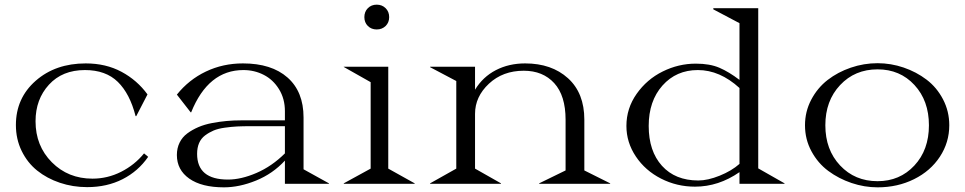

<svg xmlns="http://www.w3.org/2000/svg" viewBox="-20 -785 4122 820"><path d="M559.1 -289.1Q534.7 -384.8 483.2 -435.3Q431.6 -485.8 342.8 -485.8Q246.1 -485.8 189 -423.3Q131.8 -360.8 131.8 -267.1Q131.8 -162.1 201.4 -92Q271 -22 375 -22Q439.5 -22 497.3 -51.3Q555.2 -80.6 595.2 -129.9L612.8 -115.2Q570.3 -53.7 503.7 -19.8Q437 14.2 352.1 14.2Q291 14.2 235.8 -4.4Q180.7 -22.9 138.9 -56.4Q97.2 -89.8 72.5 -140.4Q47.9 -190.9 47.9 -251Q47.9 -365.7 132.3 -439.9Q216.8 -514.2 346.2 -514.2Q432.1 -514.2 499 -478.3Q565.9 -442.4 609.9 -381.8L562 -289.1Z M1050.8 -246.1Q1017.6 -246.1 993.2 -244.9Q968.8 -243.7 940.2 -239.7Q911.6 -235.8 892.1 -227.5Q872.6 -219.2 855.7 -206.5Q838.9 -193.8 830.3 -174.1Q821.8 -154.3 821.8 -127.9Q821.8 -18.1 953.6 -18.1Q1009.8 -18.1 1075.4 -46.4Q1141.1 -74.7 1196.8 -129.9V-246.1ZM735.4 -123Q735.4 -152.3 747.1 -176Q758.8 -199.7 780 -215.3Q801.3 -231 827.4 -242.2Q853.5 -253.4 885.7 -259.5Q918 -265.6 948 -268.3Q978 -271 1010.7 -271H1196.8V-310.1Q1196.8 -363.3 1171.6 -404.1Q1146.5 -444.8 1106.4 -465.3Q1066.4 -485.8 1019.5 -485.8Q869.1 -485.8 796.4 -305.2H794.4L735.4 -380.9Q786.6 -444.8 859.4 -479.5Q932.1 -514.2 1017.6 -514.2Q1139.6 -514.2 1208 -453.9Q1276.4 -393.6 1276.4 -283.2V-62L1384.8 -2V0H1196.8V-99.1Q1145 -43 1073.7 -13.9Q1002.4 15.1 936.5 15.1Q841.3 15.1 788.3 -22.2Q735.4 -59.6 735.4 -123Z M1448.2 -499V-500H1638.2V-64.9L1751 -2V0H1448.2V-2L1563 -64.9V-434.1ZM1551 -674.1Q1536.1 -689 1536.1 -711.9Q1536.1 -734.9 1551 -750Q1565.9 -765.1 1588.9 -765.1Q1611.8 -765.1 1627 -750Q1642.1 -734.9 1642.1 -711.9Q1642.1 -689 1627 -674.1Q1611.8 -659.2 1588.9 -659.2Q1565.9 -659.2 1551 -674.1Z M1816.9 -498V-500H2008.8V-401.9Q2042 -456.5 2097.7 -485.4Q2153.3 -514.2 2222.7 -514.2Q2335.9 -514.2 2405.8 -450.9Q2475.6 -387.7 2475.6 -273.9V-57.1L2585.9 -2V0H2282.7V-2L2395.5 -57.1V-273.9Q2395.5 -376.5 2347.2 -429.7Q2298.8 -482.9 2216.8 -482.9Q2127.4 -482.9 2068.1 -427.5Q2008.8 -372.1 2008.8 -298.8V-64.9L2119.6 -2V0H1816.9V-2L1928.7 -64.9V-439Z M3138.2 -686 3026.4 -745.1V-750H3218.3V-65.9L3330.6 -2V0H3138.2V-49.8Q3048.8 12.2 2948.2 12.2Q2870.6 12.2 2803.2 -22.2Q2735.8 -56.6 2695.6 -116.7Q2655.3 -176.8 2655.3 -247.1Q2655.3 -322.3 2699 -384.3Q2742.7 -446.3 2810.3 -479.7Q2877.9 -513.2 2951.7 -513.2Q3011.7 -513.2 3052.5 -495.6Q3093.3 -478 3138.2 -443.8ZM2750.5 -247.1Q2750.5 -139.6 2807.1 -76.9Q2863.8 -14.2 2962.4 -14.2Q3002.9 -14.2 3053.7 -34.7Q3104.5 -55.2 3138.2 -85V-409.2Q3054.2 -485.8 2960.4 -485.8Q2868.2 -485.8 2809.3 -419.7Q2750.5 -353.5 2750.5 -247.1Z M3728 15.1Q3671.9 15.1 3616.9 -3.4Q3562 -22 3517.6 -54.9Q3473.1 -87.9 3445.6 -138.9Q3418 -189.9 3418 -250Q3418 -308.6 3444.6 -359.1Q3471.2 -409.7 3514.6 -443.4Q3558.1 -477.1 3613.8 -496.1Q3669.4 -515.1 3728 -515.1Q3784.7 -515.1 3839.1 -496.6Q3893.6 -478 3937.3 -444.8Q3981 -411.6 4007.6 -360.6Q4034.2 -309.6 4034.2 -250Q4034.2 -176.8 3994.1 -115.7Q3954.1 -54.7 3883.8 -19.8Q3813.5 15.1 3728 15.1ZM3728 -11.2Q3822.8 -11.2 3885 -77.9Q3947.3 -144.5 3947.3 -250Q3947.3 -355 3885.5 -421.9Q3823.7 -488.8 3728 -488.8Q3630.9 -488.8 3567.9 -421.6Q3504.9 -354.5 3504.9 -250Q3504.9 -145.5 3567.9 -78.4Q3630.9 -11.2 3728 -11.2Z"/></svg>

Font: Messapia
Style: Regular
Weight: 400
Designer: Luca Marsano
Foundry: Collletttivo
Version: Version 1.000;FEAKit 1.0